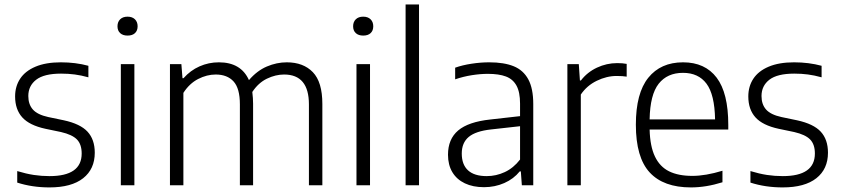

<svg xmlns="http://www.w3.org/2000/svg" viewBox="-20 -828 3757 858"><path d="M57 -12V-63.5Q96.5 -51.5 131 -46.2Q165.5 -41 201.5 -41Q345 -41 345 -142Q345 -183 323.8 -204.8Q302.5 -226.5 252.5 -238L183 -252.5Q111.5 -268 79.5 -303.5Q47.5 -339 47.5 -397Q47.5 -442 70 -476.2Q92.5 -510.5 138.5 -530Q184.5 -549.5 252 -549.5Q318 -549.5 375 -534V-482.5Q342.5 -491.5 314 -495.2Q285.5 -499 253 -499Q177 -499 141.8 -471.8Q106.5 -444.5 106.5 -399Q106.5 -361.5 127 -338.5Q147.5 -315.5 195.5 -305L265 -290.5Q339 -274.5 371.2 -239.5Q403.5 -204.5 403.5 -145.5Q403.5 -72.5 351.5 -31.5Q299.5 9.5 201 9.5Q123.5 9.5 57 -12Z M520 0V-541.5H580.5V0ZM505 -710.5Q505 -730 517 -741.8Q529 -753.5 550 -753.5Q571 -753.5 583 -741.8Q595 -730 595 -710.5Q595 -691 583.2 -680Q571.5 -669 550 -669Q529 -669 517 -680Q505 -691 505 -710.5Z M1420.5 -363.5V0H1360.5V-361.5Q1360.5 -495 1249.5 -495Q1211.5 -495 1173 -476.5Q1134.5 -458 1107.5 -417Q1111 -389 1111 -364.5V0H1052V-361.5Q1052 -433 1023.8 -464Q995.5 -495 944 -495Q904.5 -495 865.5 -475Q826.5 -455 799.5 -413V0H739.5V-541.5H790.5L795.5 -478.5H800Q831 -513.5 871.8 -531.5Q912.5 -549.5 958 -549.5Q1057 -549.5 1092.5 -470Q1128.5 -512 1172.5 -530.8Q1216.5 -549.5 1261.5 -549.5Q1335.5 -549.5 1378 -505.5Q1420.5 -461.5 1420.5 -363.5Z M1573 0V-541.5H1633.5V0ZM1558 -710.5Q1558 -730 1570 -741.8Q1582 -753.5 1603 -753.5Q1624 -753.5 1636 -741.8Q1648 -730 1648 -710.5Q1648 -691 1636.2 -680Q1624.5 -669 1603 -669Q1582 -669 1570 -680Q1558 -691 1558 -710.5Z M1792.5 0V-808H1852.5V0Z M2363 -363V0H2312L2307.5 -62H2302.5Q2275.5 -28.5 2233.5 -10Q2191.5 8.5 2143 8.5Q2093.5 8.5 2057.2 -8.8Q2021 -26 2001.5 -58.5Q1982 -91 1982 -136.5Q1982 -206.5 2027.5 -245Q2073 -283.5 2171 -294L2304 -309V-365Q2304 -416.5 2288 -445.5Q2272 -474.5 2240.8 -486.2Q2209.5 -498 2160 -498Q2126.5 -498 2088.5 -492Q2050.5 -486 2014 -473.5V-525.5Q2046 -537 2086.8 -543.2Q2127.5 -549.5 2166 -549.5Q2232.5 -549.5 2275.5 -532Q2318.5 -514.5 2340.8 -473.5Q2363 -432.5 2363 -363ZM2304 -115V-264L2174 -249.5Q2105.5 -242 2074.5 -216Q2043.5 -190 2043.5 -142Q2043.5 -92.5 2071.5 -66.8Q2099.5 -41 2155 -41Q2197 -41 2235.8 -59Q2274.5 -77 2304 -115Z M2515.5 -541.5H2566.5L2571.5 -468.5H2576Q2604.5 -505.5 2647.8 -525.8Q2691 -546 2738 -546Q2762.5 -546 2780.5 -542.5V-485.5Q2763 -488.5 2735.5 -488.5Q2691 -488.5 2646.8 -467Q2602.5 -445.5 2575.5 -405.5V0H2515.5Z M3234.5 -249H2883Q2885 -174 2906.8 -128.5Q2928.5 -83 2969.8 -62.5Q3011 -42 3074 -42Q3133 -42 3208.5 -65V-13.5Q3135 9.5 3067.5 9.5Q2945 9.5 2883.2 -57.5Q2821.5 -124.5 2821.5 -271Q2821.5 -411.5 2877 -480.5Q2932.5 -549.5 3032.5 -549.5Q3130.5 -549.5 3182.5 -481Q3234.5 -412.5 3234.5 -270ZM2883 -294.5H3175.5Q3173.5 -405.5 3137.2 -454Q3101 -502.5 3032 -502.5Q2962 -502.5 2923.5 -453.8Q2885 -405 2883 -294.5Z M3333.5 -12V-63.5Q3373 -51.5 3407.5 -46.2Q3442 -41 3478 -41Q3621.5 -41 3621.5 -142Q3621.5 -183 3600.2 -204.8Q3579 -226.5 3529 -238L3459.5 -252.5Q3388 -268 3356 -303.5Q3324 -339 3324 -397Q3324 -442 3346.5 -476.2Q3369 -510.5 3415 -530Q3461 -549.5 3528.5 -549.5Q3594.5 -549.5 3651.5 -534V-482.5Q3619 -491.5 3590.5 -495.2Q3562 -499 3529.5 -499Q3453.5 -499 3418.2 -471.8Q3383 -444.5 3383 -399Q3383 -361.5 3403.5 -338.5Q3424 -315.5 3472 -305L3541.5 -290.5Q3615.5 -274.5 3647.8 -239.5Q3680 -204.5 3680 -145.5Q3680 -72.5 3628 -31.5Q3576 9.5 3477.5 9.5Q3400 9.5 3333.5 -12Z"/></svg>

Font: Encode Sans Light
Style: Regular
Weight: 300
Designer: Multiple Designers
Foundry: Impallari Type
Version: Version 2.000